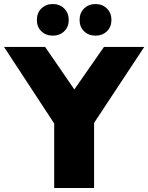

<svg xmlns="http://www.w3.org/2000/svg" viewBox="-32 -933 736 953"><path d="M237 -320 -12 -700H192L337 -489L484 -700H684L435 -323V0H237ZM363 -834Q363 -869 385.5 -891Q408 -913 442 -913Q476 -913 498.5 -891Q521 -869 521 -834Q521 -799 498.5 -777.5Q476 -756 442 -756Q408 -756 385.5 -777.5Q363 -799 363 -834ZM151 -834Q151 -869 173.5 -891Q196 -913 230 -913Q264 -913 286.5 -891Q309 -869 309 -834Q309 -799 286.5 -777.5Q264 -756 230 -756Q196 -756 173.5 -777.5Q151 -799 151 -834Z"/></svg>

Font: Chess Sans ExtraBold
Style: Regular
Weight: 800
Designer: Wolf Bōese
Foundry: Wolf Bōese
Version: Version 7.223